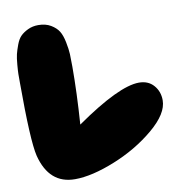

<svg xmlns="http://www.w3.org/2000/svg" viewBox="-79 -782 823 857"><g transform="rotate(-10 332.0 -354.0)"><path d="M193 -1Q270 -1 375 -43.5Q480 -86 559.5 -153Q639 -220 639 -280Q639 -320 614.5 -348Q590 -376 548 -376Q457 -376 258 -237Q268 -381 268 -497Q268 -533 267 -555Q266 -577 259.5 -609.5Q253 -642 241.5 -660.5Q230 -679 206.5 -693Q183 -707 150 -707Q124 -707 103 -697Q82 -687 69 -674Q56 -661 47 -636.5Q38 -612 34 -595.5Q30 -579 27.5 -548.5Q25 -518 25 -506.5Q25 -495 25 -468Q25 -204 42 -134Q76 -1 193 -1Z"/></g></svg>

Font: Cherry Bomb
Style: Regular
Weight: 400
Designer: satsuyako
Foundry: satsuyako
Version: Version 4.0